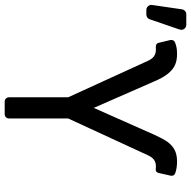

<svg xmlns="http://www.w3.org/2000/svg" viewBox="-26 -778 796 799"><g transform="rotate(90 371.5 -378.0)"><path d="M446.4 0H394.5Q386.7 0 381.6 -5.1Q376.4 -10.3 376.4 -18.1V-264.2L224.4 -596.6Q216.3 -614.3 205.1 -621.8Q193.9 -629.3 177.6 -629.3Q172.2 -629.3 169.7 -628.9Q161.9 -628.2 156.4 -631.2Q150.9 -634.2 149.5 -641.3L138.1 -689.3Q137.8 -690.7 137.8 -693.5Q137.8 -698.5 140.4 -702.8Q143.1 -707 148.1 -708.8Q160.2 -713.8 171.5 -715.6Q182.9 -717.3 197.4 -717.3Q222.3 -717.3 241.5 -709Q260.7 -700.6 277.5 -680.2Q294.4 -659.8 309.7 -623.6L420.5 -370.7L532.7 -623.6Q547.9 -657.3 561.4 -676.7Q574.9 -696 594.5 -706.7Q614 -717.3 643.5 -717.3Q670.8 -717.3 691.8 -709.9Q697.1 -708.1 700.1 -704Q703.1 -699.9 703.1 -694.6Q703.1 -692.8 702.4 -690L691.4 -641.3Q690 -634.9 686.4 -631.7Q682.9 -628.6 677.9 -628.6Q674.7 -628.6 671 -628.9Q667.3 -629.3 663.4 -629.3Q648.1 -629.3 637.1 -621.8Q626.1 -614.3 617.9 -596.6L464.5 -264.2V-18.1Q464.5 -10.3 459.3 -5.1Q454.2 0 446.4 0ZM12.8 -589.5H32.3Q39.1 -589.5 44.4 -593.4Q49.7 -597.3 51.8 -603.7L94.5 -728.3Q95.5 -731.5 95.5 -735.1Q95.5 -743.6 89.5 -749.6Q83.5 -755.7 74.9 -755.7H30.9Q23.1 -755.7 17.4 -750.7Q11.7 -745.7 10.3 -737.9L-7.8 -613.3Q-9.2 -604 -2.8 -596.8Q3.6 -589.5 12.8 -589.5Z"/></g></svg>

Font: DeltaSans
Style: Regular
Weight: 400
Designer: Rasmus Andersson
Foundry: rsms
Version: Version 3.012